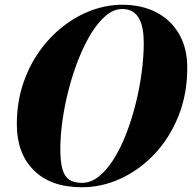

<svg xmlns="http://www.w3.org/2000/svg" viewBox="-20 -780 810 810"><path d="M325.5 10Q194.5 10 122.8 -61.5Q51 -133 51 -255Q51 -346 76.5 -423.8Q102 -501.5 146.2 -563.5Q190.5 -625.5 247.2 -669.5Q304 -713.5 367.8 -736.8Q431.5 -760 495.5 -760Q578 -760 639.8 -727.8Q701.5 -695.5 735.8 -636Q770 -576.5 770 -495Q770 -381.5 732.2 -288.8Q694.5 -196 631 -129.2Q567.5 -62.5 488.2 -26.2Q409 10 325.5 10ZM325.5 -8.5Q363 -8.5 397 -35.5Q431 -62.5 460.2 -109.5Q489.5 -156.5 512.8 -216.5Q536 -276.5 552.5 -342.8Q569 -409 577.8 -475Q586.5 -541 586.5 -599Q586.5 -631 581.8 -657.2Q577 -683.5 566.2 -702.5Q555.5 -721.5 538 -731.8Q520.5 -742 495.5 -742Q460.5 -742 427.8 -715Q395 -688 365.8 -640.8Q336.5 -593.5 312.5 -533.5Q288.5 -473.5 271 -407.2Q253.5 -341 244 -275Q234.5 -209 234.5 -151Q234.5 -98.5 243.2 -67Q252 -35.5 272.2 -22Q292.5 -8.5 325.5 -8.5Z"/></svg>

Font: Bodoni Moda ExtraBold
Style: Italic
Weight: 800
Italic angle: -13°
Version: Version 2.005